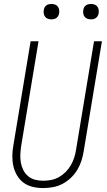

<svg xmlns="http://www.w3.org/2000/svg" viewBox="-20 -944 540 972"><path d="M198 8Q171 8 145.5 2Q120 -4 99.5 -19Q79 -34 66 -56.5Q53 -79 47.5 -104Q42 -129 42.5 -156Q43 -183 48 -210L135 -735H175L87 -204Q84 -183 83 -162Q82 -141 85.5 -121Q89 -101 98 -83Q107 -65 122.5 -52Q138 -39 158 -34Q178 -29 199 -29Q219 -29 239.5 -33Q260 -37 278.5 -47.5Q297 -58 312.5 -73.5Q328 -89 338.5 -107.5Q349 -126 355.5 -145.5Q362 -165 365 -186L456 -735H496L404 -180Q400 -155 392.5 -131Q385 -107 371.5 -84.5Q358 -62 338.5 -43.5Q319 -25 296 -13Q273 -1 248 3.5Q223 8 198 8ZM440 -846Q431 -846 422.5 -849Q414 -852 408.5 -859Q403 -866 401.5 -875.5Q400 -885 402 -895Q403 -901 406 -907Q409 -913 415 -917Q421 -921 427.5 -922.5Q434 -924 440 -924Q450 -924 458.5 -921Q467 -918 472.5 -911Q478 -904 479.5 -894.5Q481 -885 479 -875Q478 -869 474.5 -863Q471 -857 465.5 -853Q460 -849 453.5 -847.5Q447 -846 440 -846ZM240 -846Q231 -846 222.5 -849Q214 -852 208.5 -859Q203 -866 201.5 -875.5Q200 -885 202 -895Q203 -901 206 -907Q209 -913 215 -917Q221 -921 227.5 -922.5Q234 -924 240 -924Q250 -924 258.5 -921Q267 -918 272.5 -911Q278 -904 279.5 -894.5Q281 -885 279 -875Q278 -869 274.5 -863Q271 -857 265.5 -853Q260 -849 253.5 -847.5Q247 -846 240 -846Z"/></svg>

Font: Iosevka Curly XLtObl
Style: Regular
Weight: 200
Italic angle: -9°
Monospace: yes
Designer: Belleve Invis
Foundry: Belleve Invis
Version: Version 11.1.0; ttfautohint (v1.8.3)